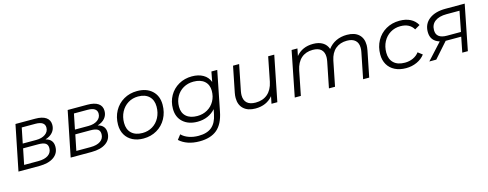

<svg xmlns="http://www.w3.org/2000/svg" viewBox="-26 -1245 5487 2160"><g transform="rotate(-15 2717.5 -165.5)"><path d="M522 -164Q522 -87 460.5 -43.5Q399 0 291 0H48L154 -526H383Q466 -526 509 -496Q552 -466 552 -409Q552 -359 521 -323Q490 -287 435 -271Q522 -250 522 -164ZM176 -292H333Q399 -292 439.5 -321Q480 -350 480 -397Q480 -470 370 -470H212ZM452 -166Q452 -205 426.5 -222Q401 -239 342 -239H166L129 -56H295Q369 -56 410.5 -85Q452 -114 452 -166Z M1130 -164Q1130 -87 1068.5 -43.5Q1007 0 899 0H656L762 -526H991Q1074 -526 1117 -496Q1160 -466 1160 -409Q1160 -359 1129 -323Q1098 -287 1043 -271Q1130 -250 1130 -164ZM784 -292H941Q1007 -292 1047.5 -321Q1088 -350 1088 -397Q1088 -470 978 -470H820ZM1060 -166Q1060 -205 1034.5 -222Q1009 -239 950 -239H774L737 -56H903Q977 -56 1018.5 -85Q1060 -114 1060 -166Z M1266 -218Q1266 -307 1305 -378Q1344 -449 1413.5 -489.5Q1483 -530 1570 -530Q1680 -530 1744.5 -470Q1809 -410 1809 -308Q1809 -219 1770 -147.5Q1731 -76 1661.5 -35.5Q1592 5 1505 5Q1433 5 1379 -22.5Q1325 -50 1295.5 -100.5Q1266 -151 1266 -218ZM1738 -304Q1738 -381 1692.5 -424.5Q1647 -468 1565 -468Q1500 -468 1448 -436Q1396 -404 1366.5 -347.5Q1337 -291 1337 -221Q1337 -144 1382.5 -101Q1428 -58 1510 -58Q1575 -58 1627 -89.5Q1679 -121 1708.5 -177.5Q1738 -234 1738 -304Z M2504 -526 2412 -64Q2385 74 2310.5 136.5Q2236 199 2106 199Q2032 199 1972.5 178.5Q1913 158 1872 120L1914 66Q1946 99 1997.5 117.5Q2049 136 2111 136Q2210 136 2265 90Q2320 44 2339 -52L2351 -110Q2313 -67 2259.5 -43.5Q2206 -20 2141 -20Q2036 -20 1972.5 -77Q1909 -134 1909 -232Q1909 -316 1947.5 -384Q1986 -452 2054.5 -491Q2123 -530 2209 -530Q2284 -530 2338 -499.5Q2392 -469 2414 -410L2436 -526ZM2384 -315Q2384 -387 2338 -427.5Q2292 -468 2210 -468Q2144 -468 2092 -438Q2040 -408 2010.5 -355Q1981 -302 1981 -236Q1981 -164 2027 -123.5Q2073 -83 2155 -83Q2220 -83 2272.5 -113Q2325 -143 2354.5 -196Q2384 -249 2384 -315Z M3168 -526 3063 0H2995L3012 -84Q2938 5 2809 5Q2721 5 2671.5 -40.5Q2622 -86 2622 -167Q2622 -195 2628 -226L2688 -526H2759L2699 -226Q2694 -198 2694 -179Q2694 -121 2727.5 -90Q2761 -59 2828 -59Q2912 -59 2967 -106Q3022 -153 3041 -243L3097 -526Z M4200 -361Q4200 -338 4193 -299L4133 0H4062L4122 -300Q4127 -323 4127 -349Q4127 -405 4094 -435.5Q4061 -466 3997 -466Q3917 -466 3864 -421.5Q3811 -377 3793 -290L3735 0H3664L3724 -300Q3729 -328 3729 -348Q3729 -405 3696.5 -435.5Q3664 -466 3599 -466Q3518 -466 3465 -419.5Q3412 -373 3393 -282L3337 0H3266L3370 -526H3438L3421 -442Q3493 -530 3620 -530Q3686 -530 3730.5 -503Q3775 -476 3792 -425Q3831 -477 3887.5 -503.5Q3944 -530 4014 -530Q4103 -530 4151.5 -485.5Q4200 -441 4200 -361Z M4320 -218Q4320 -307 4359 -378Q4398 -449 4468 -489.5Q4538 -530 4626 -530Q4699 -530 4751.5 -503.5Q4804 -477 4833 -425L4773 -390Q4728 -468 4620 -468Q4555 -468 4502.5 -436Q4450 -404 4420.5 -348Q4391 -292 4391 -221Q4391 -144 4436.5 -101Q4482 -58 4566 -58Q4617 -58 4660.5 -77.5Q4704 -97 4732 -134L4783 -95Q4748 -48 4689.5 -21.5Q4631 5 4563 5Q4489 5 4434 -22.5Q4379 -50 4349.5 -100.5Q4320 -151 4320 -218Z M5386 -526 5282 0H5217L5252 -177H5090H5071L4914 0H4833L5005 -188Q4902 -219 4902 -325Q4902 -419 4972 -472.5Q5042 -526 5163 -526ZM5309 -464H5158Q5071 -464 5023 -428Q4975 -392 4975 -326Q4975 -229 5101 -229H5263Z"/></g></svg>

Font: Montserrat Alternates
Style: Italic
Weight: 400
Italic angle: -11.3°
Designer: Julieta Ulanovsky
Foundry: Julieta Ulanovsky
Version: Version 7.200